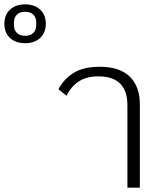

<svg xmlns="http://www.w3.org/2000/svg" viewBox="-244 -860 766 880"><path d="M-129 -662Q-172 -662 -198 -686Q-224 -710 -224 -751Q-224 -792 -198 -816Q-172 -840 -129 -840Q-86 -840 -60 -816Q-34 -792 -34 -751Q-34 -710 -60 -686Q-86 -662 -129 -662ZM-129 -696Q-104 -696 -91 -709.5Q-78 -723 -78 -744V-758Q-78 -779 -91 -792.5Q-104 -806 -129 -806Q-154 -806 -167 -792.5Q-180 -779 -180 -758V-744Q-180 -723 -167 -709.5Q-154 -696 -129 -696ZM340 0V-377Q340 -510 207 -510Q153 -510 117.5 -487Q82 -464 61 -421L24 -451Q47 -496 92 -525Q137 -554 214 -554Q304 -554 350.5 -509Q397 -464 397 -382V0Z"/></svg>

Font: IBM Plex Sans Thai Looped Light
Style: Regular
Weight: 300
Designer: Mike Abbink, Paul van der Laan, Pieter van Rosmalen, Ben Mitchell, Mark Frömberg
Foundry: Bold Monday
Version: Version 1.1